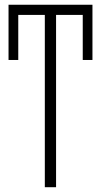

<svg xmlns="http://www.w3.org/2000/svg" viewBox="-20 -781 421 801"><path d="M213.9 0H167V-718.8H56.2V-530.8H15.6V-761.2H365.7V-530.8H325.2V-718.8H213.9Z"/></svg>

Font: Open Sans Condensed Light
Style: Regular
Weight: 300
Width: 3
Designer: Monotype Design Team
Foundry: Monotype Imaging Inc.
Version: Version 3.003; ttfautohint (v1.8.4)